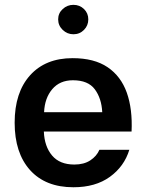

<svg xmlns="http://www.w3.org/2000/svg" viewBox="-20 -768 598 793"><path d="M161.1 -224.6Q163.6 -163.1 195.1 -125.7Q226.6 -88.4 287.1 -88.4Q326.7 -88.4 353 -105.7Q379.4 -123 390.6 -149.4H514.2Q493.2 -80.6 433.8 -37.6Q374.5 5.4 283.2 5.4Q168 5.4 104.2 -65.4Q40.5 -136.2 40.5 -261.2Q40.5 -386.2 104.2 -457Q168 -527.8 279.8 -527.8Q369.1 -527.8 424.3 -490.5Q479.5 -453.1 503.7 -385.3Q527.8 -317.4 523.4 -224.6ZM162.1 -304.7H402.3Q399.4 -361.8 371.6 -399.2Q343.8 -436.5 281.2 -436.5Q227.1 -436.5 195.8 -399.7Q164.6 -362.8 162.1 -304.7ZM220.2 -688Q220.2 -713.4 239 -730.7Q257.8 -748 283.2 -748Q309.1 -748 326.9 -730.7Q344.7 -713.4 344.7 -688Q344.7 -662.6 326.9 -644.5Q309.1 -626.5 283.2 -626.5Q257.8 -626.5 239 -644.5Q220.2 -662.6 220.2 -688Z"/></svg>

Font: Estedad-FD SemiBold
Style: Regular
Weight: 600
Designer: Amin Abedi
Version: Version 7.3